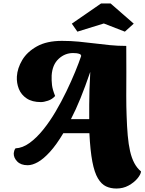

<svg xmlns="http://www.w3.org/2000/svg" viewBox="-20 -924 834 1104"><path d="M649 160Q616 160 589.5 147.5Q563 135 543 101.5Q523 68 511 5.5Q499 -57 494 -158H344Q304 -91 267 -50.5Q230 -10 198 8Q166 26 139 26Q100 26 79 4.5Q58 -17 59 -43Q60 -51 62 -57.5Q64 -64 69 -71Q110 -73 150 -102Q190 -131 228 -178Q266 -225 299.5 -282Q333 -339 361.5 -398Q390 -457 412 -510.5Q434 -564 447 -603L442 -612Q430 -617 419.5 -618Q409 -619 400 -619Q353 -619 317 -585.5Q281 -552 277 -490Q276 -461 279 -435Q282 -409 297 -372Q280 -353 256 -345Q232 -337 215 -337Q165 -337 133.5 -358Q102 -379 88.5 -412.5Q75 -446 77 -484Q80 -532 108 -579Q136 -626 192.5 -657.5Q249 -689 336 -689Q387 -689 433 -684.5Q479 -680 523 -674.5Q567 -669 612 -664.5Q657 -660 706 -660Q707 -577 706.5 -505.5Q706 -434 706 -372.5Q706 -311 708 -259Q710 -196 714.5 -145Q719 -94 728 -54.5Q737 -15 752.5 14Q768 43 791 62Q789 80 769.5 103Q750 126 719 143Q688 160 649 160ZM388 -239H493Q493 -280 493 -322Q493 -364 494.5 -410Q496 -456 499 -508H498Q470 -426 443 -359.5Q416 -293 388 -239ZM425 -742 393 -788 561 -904H616L749 -788L698 -742L577 -789Z"/></svg>

Font: Sansita Swashed Light Black
Style: Regular
Weight: 900
Version: Version 1.003